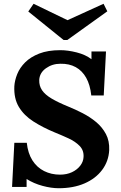

<svg xmlns="http://www.w3.org/2000/svg" viewBox="-20 -982 640 1018"><path d="M291 16Q252 16 205.5 3.5Q159 -9 121 -33V9H44L56 -225H122Q128 -169 152 -131.5Q176 -94 214 -75Q252 -56 298 -56Q334 -56 361.5 -69Q389 -82 405.5 -103.5Q422 -125 423 -150Q425 -185 402 -208.5Q379 -232 343 -248.5Q307 -265 270 -280Q207 -306 157 -338Q107 -370 80 -415Q53 -460 56 -525Q58 -556 71.5 -589.5Q85 -623 113.5 -651.5Q142 -680 188 -698Q234 -716 300 -716Q340 -716 387 -704Q434 -692 465 -668V-709H542L530 -476H464Q458 -532 437 -569.5Q416 -607 381.5 -626Q347 -645 300 -644Q257 -644 223.5 -620Q190 -596 188 -558Q187 -527 203 -503.5Q219 -480 253.5 -459.5Q288 -439 342 -417Q379 -402 418 -382Q457 -362 489.5 -335Q522 -308 541.5 -271.5Q561 -235 559 -186Q556 -127 521.5 -81Q487 -35 428 -9.5Q369 16 291 16ZM337 -770H317L130 -921L158 -962L338 -875L529 -962L549 -922Z"/></svg>

Font: Lora
Style: Bold Italic
Weight: 700
Italic angle: -3°
Designer: Olga Karpushina, Alexei Vanyashin (Cyrillic)
Foundry: Cyreal
Version: Version 3.004